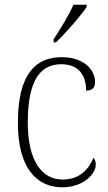

<svg xmlns="http://www.w3.org/2000/svg" viewBox="-20 -786 461 816"><path d="M208 -619V-606H218C260 -646 325 -721 348 -756V-766H292C273 -721 237 -664 208 -619ZM244 10C337 10 387 -49 387 -85C387 -100 384 -108 377 -115C357 -67 319 -23 247 -23C159 -22 98 -102 98 -264C98 -453 156 -513 241 -513C316 -513 346 -464 346 -401C370 -401 384 -412 384 -436C384 -496 329 -543 243 -543C135 -543 56 -477 56 -263C56 -70 138 10 244 10Z"/></svg>

Font: Noto Serif Ethiopic SemiCondensed ExtraLight
Style: Regular
Weight: 200
Width: 4
Designer: Monotype Design Team
Foundry: Monotype Imaging Inc.
Version: Version 2.102